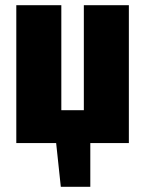

<svg xmlns="http://www.w3.org/2000/svg" viewBox="-20 -553 561 742"><path d="M478 -533V0H329V169H215L197 0H43V-533H217V-127H304V-533Z"/></svg>

Font: Fira Sans Condensed ExtraBold
Style: Regular
Weight: 800
Width: 3
Designer: Carrois Corporate & Edenspiekermann AG
Foundry: Carrois Corporate GbR & Edenspiekermann AG
Version: Version 4.203